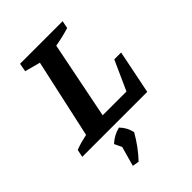

<svg xmlns="http://www.w3.org/2000/svg" viewBox="-276 -788 1170 1170"><g transform="rotate(-45 309.0 -202.5)"><path d="M546 -282H605L548 0H-12L-2 -49Q23 -59 48.5 -66Q74 -73 99 -78L211 -588L111 -615L121 -669H488L478 -620Q415 -601 355 -591L255 -91H460ZM167 257 205 121 318 117Q273 197 210 264ZM221 168 180 82Q219 45 272 32Q307 67 318 117Z"/></g></svg>

Font: Piazzolla Thin ExtraBold
Style: Italic
Weight: 800
Italic angle: -11.3°
Version: Version 2.005